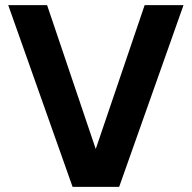

<svg xmlns="http://www.w3.org/2000/svg" viewBox="-20 -726 745 746"><path d="M443 0H262L12 -706H163L352 -147L542 -706H693Z"/></svg>

Font: Ulagadi Sans SemiBold
Style: Regular
Weight: 600
Designer: Ninad Kale (Devanagari), Jonny Pinhorn (Latin)
Foundry: Indian Type Foundry
Version: Version 3.01;March 29, 2020;FontCreator 12.0.0.2522 64-bit; 